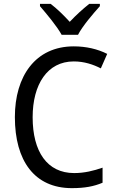

<svg xmlns="http://www.w3.org/2000/svg" viewBox="-20 -964 604 994"><path d="M299 -784H384C407 -829 462 -893 497 -932V-944H442C407 -916 376 -888 341 -851C309 -886 273 -921 242 -944H187V-932C223 -890 275 -828 299 -784ZM362 -646C416 -646 463 -630 502 -610L535 -685C486 -710 426 -724 362 -724C163 -724 57 -569 57 -358C57 -131 159 10 352 10C419 10 466 1 511 -18V-96C465 -80 417 -68 364 -68C224 -68 149 -179 149 -357C149 -527 225 -646 362 -646Z"/></svg>

Font: Noto Sans Arabic SemCond
Style: Regular
Weight: 400
Width: 4
Designer: Monotype Design Team, Nadine Chahine, Nizar Qandah and Khaled Hosny
Foundry: Monotype Imaging Inc.
Version: Version 2.012